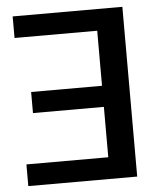

<svg xmlns="http://www.w3.org/2000/svg" viewBox="-52 -756 670 801"><g transform="rotate(-5 283.5 -355.5)"><path d="M30.8 -620.6H377V-390.1H80.1V-301.8H377V-90.8H34.2V0H490.2V-710.9H30.8Z"/></g></svg>

Font: Bert Sans Medium
Style: Regular
Weight: 500
Designer: Christian Robertson (Google), Cristiano Sobral
Foundry: Google, Cristiano Sobral
Version: Version 3.101